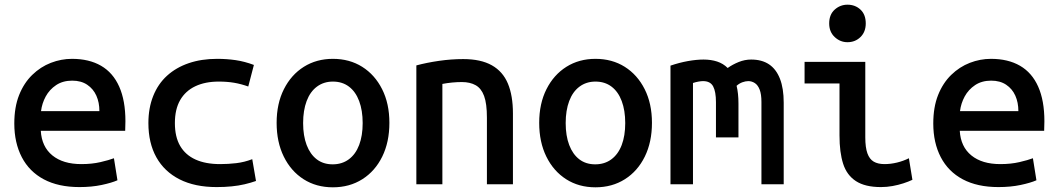

<svg xmlns="http://www.w3.org/2000/svg" viewBox="-20 -786 4520 819"><path d="M319 12Q229 12 167 -21Q105 -54 73 -115.5Q41 -177 41 -259Q41 -329 61.5 -380.5Q82 -432 117.5 -466.5Q153 -501 197 -518Q241 -535 287 -535Q360 -535 411 -505.5Q462 -476 488.5 -416.5Q515 -357 515 -269Q515 -260 514.5 -248.5Q514 -237 514 -228H154Q158 -160 203.5 -123Q249 -86 327 -86Q372 -86 408.5 -94.5Q445 -103 466 -111L481 -17Q456 -6 413.5 3Q371 12 319 12ZM155 -312H404Q404 -349 391 -378Q378 -407 352 -424.5Q326 -442 288 -442Q248 -442 219.5 -423Q191 -404 175 -374.5Q159 -345 155 -312Z M904 12Q811 12 746 -21Q681 -54 647 -115Q613 -176 613 -261Q613 -325 633.5 -376.5Q654 -428 692.5 -463Q731 -498 785 -516.5Q839 -535 906 -535Q947 -535 985 -529.5Q1023 -524 1063 -509L1039 -417Q1008 -428 978.5 -433Q949 -438 913 -438Q855 -438 813 -418Q771 -398 748.5 -359Q726 -320 726 -261Q726 -202 748.5 -163.5Q771 -125 814 -105.5Q857 -86 919 -86Q953 -86 987.5 -90Q1022 -94 1056 -107L1072 -14Q1049 -6 1023.5 0Q998 6 968 9Q938 12 904 12Z M1400 13Q1329 13 1275 -21.5Q1221 -56 1190.5 -118Q1160 -180 1160 -262Q1160 -344 1191 -405.5Q1222 -467 1276 -501Q1330 -535 1400 -535Q1471 -535 1525 -501Q1579 -467 1610 -405.5Q1641 -344 1641 -262Q1641 -180 1610.5 -118Q1580 -56 1525.5 -21.5Q1471 13 1400 13ZM1399 -85Q1439 -85 1468 -106.5Q1497 -128 1512 -167.5Q1527 -207 1527 -261Q1527 -315 1512 -355Q1497 -395 1468.5 -416.5Q1440 -438 1400 -438Q1361 -438 1332 -416.5Q1303 -395 1288 -355Q1273 -315 1273 -261Q1273 -207 1288 -167.5Q1303 -128 1331 -106.5Q1359 -85 1399 -85Z M1756 0V-507Q1801 -519 1853 -526.5Q1905 -534 1956 -534Q2031 -534 2078 -507.5Q2125 -481 2146.5 -429.5Q2168 -378 2168 -302V0H2057V-284Q2057 -344 2045 -376.5Q2033 -409 2009 -422.5Q1985 -436 1950 -436Q1930 -436 1909 -434Q1888 -432 1867 -428V0Z M2520 13Q2449 13 2395 -21.5Q2341 -56 2310.5 -118Q2280 -180 2280 -262Q2280 -344 2311 -405.5Q2342 -467 2396 -501Q2450 -535 2520 -535Q2591 -535 2645 -501Q2699 -467 2730 -405.5Q2761 -344 2761 -262Q2761 -180 2730.5 -118Q2700 -56 2645.5 -21.5Q2591 13 2520 13ZM2519 -85Q2559 -85 2588 -106.5Q2617 -128 2632 -167.5Q2647 -207 2647 -261Q2647 -315 2632 -355Q2617 -395 2588.5 -416.5Q2560 -438 2520 -438Q2481 -438 2452 -416.5Q2423 -395 2408 -355Q2393 -315 2393 -261Q2393 -207 2408 -167.5Q2423 -128 2451 -106.5Q2479 -85 2519 -85Z M2840 0V-506Q2878 -519 2914.5 -525.5Q2951 -532 2981 -532Q3013 -532 3039 -523.5Q3065 -515 3084 -496Q3105 -511 3131 -521.5Q3157 -532 3184 -532Q3230 -532 3260.5 -511.5Q3291 -491 3307 -450Q3323 -409 3323 -348V0H3228V-351Q3228 -384 3220.5 -403.5Q3213 -423 3200 -431.5Q3187 -440 3172 -440Q3160 -440 3146.5 -435Q3133 -430 3122 -420Q3126 -404 3128 -385Q3130 -366 3130 -344V-200H3034V-350Q3034 -395 3022 -417.5Q3010 -440 2979 -440Q2971 -440 2959.5 -438Q2948 -436 2936 -432V0Z M3738 12Q3670 12 3631 -13.5Q3592 -39 3576.5 -87.5Q3561 -136 3561 -208V-430H3412V-522H3671V-200Q3671 -157 3680 -132Q3689 -107 3707 -96.5Q3725 -86 3753 -86Q3779 -86 3806 -92.5Q3833 -99 3857 -111L3872 -19Q3855 -11 3833.5 -4Q3812 3 3787.5 7.5Q3763 12 3738 12ZM3595 -606Q3564 -606 3540.5 -628Q3517 -650 3517 -686Q3517 -724 3540.5 -745Q3564 -766 3595 -766Q3628 -766 3650.5 -745Q3673 -724 3673 -686Q3673 -650 3650.5 -628Q3628 -606 3595 -606Z M4239 12Q4149 12 4087 -21Q4025 -54 3993 -115.5Q3961 -177 3961 -259Q3961 -329 3981.5 -380.5Q4002 -432 4037.5 -466.5Q4073 -501 4117 -518Q4161 -535 4207 -535Q4280 -535 4331 -505.5Q4382 -476 4408.5 -416.5Q4435 -357 4435 -269Q4435 -260 4434.5 -248.5Q4434 -237 4434 -228H4074Q4078 -160 4123.5 -123Q4169 -86 4247 -86Q4292 -86 4328.5 -94.5Q4365 -103 4386 -111L4401 -17Q4376 -6 4333.5 3Q4291 12 4239 12ZM4075 -312H4324Q4324 -349 4311 -378Q4298 -407 4272 -424.5Q4246 -442 4208 -442Q4168 -442 4139.5 -423Q4111 -404 4095 -374.5Q4079 -345 4075 -312Z"/></svg>

Font: Ubuntu Sans Mono Medium
Style: Regular
Weight: 500
Monospace: yes
Designer: Dalton Maag Ltd
Foundry: Dalton Maag Ltd
Version: Version 1.006